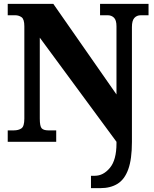

<svg xmlns="http://www.w3.org/2000/svg" viewBox="-20 -734 797 994"><path d="M451 240V176H471Q515 176 549 135Q583 94 583 9V0L186 -539V-120Q186 -80 196 -69.5Q206 -59 231 -59H271V0H20V-59H51Q76 -59 91 -69.5Q106 -80 106 -120V-598Q106 -635 91.5 -645Q77 -655 59 -655H20V-714H256L583 -245V-598Q583 -630 570 -642.5Q557 -655 538 -655H498V-714H749V-655H709Q688 -655 675.5 -641Q663 -627 663 -594V1Q663 90 644 142.5Q625 195 588.5 217.5Q552 240 500 240Z"/></svg>

Font: Noto Serif Myanmar SemiCondensed Black
Style: Regular
Weight: 900
Width: 4
Designer: Ben Mitchell and the Monotype Design Team
Foundry: Monotype Imaging Inc.
Version: Version 2.106; ttfautohint (v1.8.4.7-5d5b)